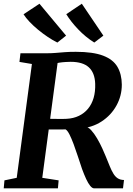

<svg xmlns="http://www.w3.org/2000/svg" viewBox="-20 -1036 729 1056"><path d="M0.5 0 4.5 -44 72 -58 155.5 -684 87 -695.5 92.5 -743H234Q263 -743 286.2 -745Q309.5 -747 335.2 -749Q361 -751 397 -751Q491.5 -751 546.8 -730Q602 -709 625.8 -668.5Q649.5 -628 650 -570.5Q650 -509 620.5 -455.5Q591 -402 538.5 -367.8Q486 -333.5 417 -329L447.5 -338Q464 -339 481 -320.5Q498 -302 514 -274.8Q530 -247.5 542.5 -220Q555 -192.5 562 -175Q574.5 -144.5 584 -121Q593.5 -97.5 603.8 -80.8Q614 -64 627.8 -55.2Q641.5 -46.5 662 -46L656.5 0H498Q487.5 0 476.2 -13.8Q465 -27.5 454 -51.2Q443 -75 431.5 -106Q420 -140.5 408.2 -176.2Q396.5 -212 384.8 -243.5Q373 -275 362 -296.8Q351 -318.5 340.5 -324.5Q337.5 -324.5 325 -324Q312.5 -323.5 296 -323.8Q279.5 -324 263.2 -324Q247 -324 236.5 -324L243 -383Q252.5 -382.5 267.8 -382.2Q283 -382 299.5 -382Q316 -382 329 -382Q342 -382 346.5 -382.5Q384 -384.5 413.8 -398.8Q443.5 -413 464 -437.8Q484.5 -462.5 494.8 -497.2Q505 -532 503.5 -575.5Q501.5 -635.5 468.5 -665.8Q435.5 -696 368.5 -696Q358.5 -696 341 -695Q323.5 -694 305.2 -691.2Q287 -688.5 275.5 -683L301 -721.5L212.5 -58L302.5 -44L298.5 0ZM548.5 -840 498.5 -802Q474.5 -817 452 -835.5Q429.5 -854 409.8 -874.8Q390 -895.5 373.5 -916.5Q357 -937.5 344.5 -958L430 -1015.5ZM343.5 -840 295.5 -802Q270 -814.5 242.8 -832.8Q215.5 -851 189.8 -872.2Q164 -893.5 143 -915.5Q122 -937.5 109.5 -957.5L197 -1015.5Z"/></svg>

Font: Merriweather 28pt
Style: Bold Italic
Weight: 700
Italic angle: -7.8°
Version: Version 2.101